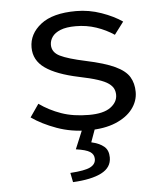

<svg xmlns="http://www.w3.org/2000/svg" viewBox="-52 -544 704 817"><g transform="rotate(-5 300.0 -136.0)"><path d="M310 12Q239 12 177 -10.5Q115 -33 71 -64L109 -119Q151 -89 202 -71Q253 -53 320 -53Q382 -53 412 -75Q442 -97 442 -128Q442 -142 436.5 -154Q431 -166 416 -177Q401 -188 370.5 -198Q340 -208 291 -218Q196 -238 148.5 -271.5Q101 -305 101 -360Q101 -418 152 -458Q203 -498 303 -498Q358 -498 410.5 -479.5Q463 -461 499 -436L459 -383Q425 -406 383.5 -420Q342 -434 296 -434Q255 -434 230.5 -424Q206 -414 195 -398Q184 -382 184 -364Q184 -332 217.5 -315.5Q251 -299 326 -283Q406 -266 449.5 -245.5Q493 -225 509.5 -197.5Q526 -170 526 -133Q526 -94 501 -61Q476 -28 428 -8Q380 12 310 12ZM227 226 219 186Q282 182 305 170Q328 158 328 136Q328 116 311 105Q294 94 251 88L291 -8H345L319 64Q354 72 373 88Q392 104 392 135Q392 178 349 200Q306 222 227 226Z"/></g></svg>

Font: Source Code Variable
Style: Regular
Weight: 400
Monospace: yes
Designer: Paul D. Hunt, Teo Tuominen
Foundry: Adobe Systems Incorporated
Version: Version 1.010;hotconv 1.0.106;makeotfexe 2.5.65593